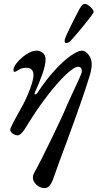

<svg xmlns="http://www.w3.org/2000/svg" viewBox="-20 -681 521 986"><path d="M149 231Q149 222 151.5 215.5Q154 209 159 200Q164 191 168 184Q189 146 247 26.5Q305 -93 322 -136Q327 -148 335 -165Q343 -182 353 -204Q399 -301 400 -311Q402 -338 381 -338Q361 -338 318.5 -298Q276 -258 222.5 -188.5Q169 -119 119 -37Q90 14 71 14Q56 14 42.5 3Q29 -8 34 -22Q42 -43 67 -87Q81 -111 87 -123Q111 -164 131.5 -217Q152 -270 152 -294Q152 -333 116 -333Q93 -333 76 -322.5Q59 -312 57 -312Q52 -312 50.5 -314Q49 -316 49 -322Q49 -338 69 -361.5Q89 -385 117 -403Q145 -421 167 -421Q187 -421 200.5 -409Q214 -397 214 -376Q214 -347 197.5 -300Q181 -253 158 -204Q157 -200 158 -198Q159 -196 161 -196Q167 -196 174 -207Q217 -272 262 -321Q307 -370 344 -395.5Q381 -421 401 -421Q419 -421 435 -399.5Q451 -378 451 -351Q451 -323 439 -287Q404 -173 326 38Q278 166 256 230Q238 285 210 285Q186 285 167.5 268Q149 251 149 231ZM312 -471Q312 -477 313 -479Q318 -496 344.5 -549.5Q371 -603 390 -638Q397 -650 402.5 -655.5Q408 -661 416 -661Q427 -661 444 -645.5Q461 -630 461 -619Q461 -613 416.5 -558Q372 -503 347 -476Q333 -460 321 -460Q312 -460 312 -471Z"/></svg>

Font: EB Garamond Medium
Style: Italic
Weight: 500
Italic angle: -17.2°
Designer: Georg Duffner and Octavio Pardo
Foundry: Georg Duffner
Version: Version 1.000